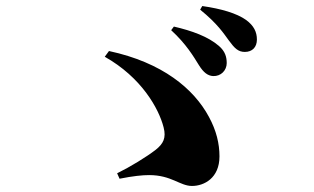

<svg xmlns="http://www.w3.org/2000/svg" viewBox="-20 -749 1040 636"><path d="M639 -533C654 -509 668 -498 686 -497C712 -496 731 -516 731 -540C731 -560 726 -579 705 -597C669 -628 616 -647 556 -661L547 -649C597 -603 621 -562 639 -533ZM738 -615C757 -589 769 -577 791 -577C816 -577 831 -593 831 -618C831 -643 821 -664 795 -683C764 -705 713 -720 650 -729L643 -717C701 -670 721 -638 738 -615ZM368 -175 376 -157C421 -166 452 -169 474 -169C548 -169 576 -133 616 -133C656 -133 707 -159 707 -231C707 -273 697 -316 672 -362C622 -455 518 -542 341 -580L327 -561C448 -493 506 -390 522 -327C531 -292 521 -273 496 -253C465 -229 411 -196 368 -175Z"/></svg>

Font: Noto Serif SC Black
Style: Regular
Weight: 900
Designer: Ryoko NISHIZUKA 西塚涼子 (kana & ideographs); Frank Grießhammer (Latin, Greek & Cyrillic); Wenlong ZHANG 张文龙 (bopomofo); San
Foundry: Adobe
Version: Version 2.001;hotconv 1.1.0;makeotfexe 2.6.0